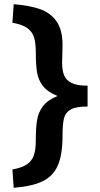

<svg xmlns="http://www.w3.org/2000/svg" viewBox="-20 -744 475 912"><path d="M275 -447Q275 -473 276 -486L277 -530Q277 -602 248.5 -642.5Q220 -683 170.5 -700.5Q121 -718 45 -724L39 -636Q85 -628 109 -611Q133 -594 141.5 -567Q150 -540 150 -495Q150 -436 156 -400Q162 -364 184 -335.5Q206 -307 253 -288Q206 -269 184 -239.5Q162 -210 156 -173Q150 -136 150 -76Q150 -33 141 -6.5Q132 20 108 36.5Q84 53 39 61L45 148Q135 141 184.5 116Q234 91 255.5 40Q277 -11 277 -99Q277 -154 284 -182Q291 -210 316 -224Q341 -238 396 -238V-337Q345 -337 319 -350.5Q293 -364 284 -387.5Q275 -411 275 -447Z"/></svg>

Font: Geom SemiBold
Style: Bold
Weight: 600
Version: Version 1.102